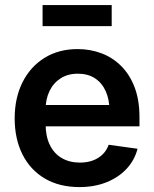

<svg xmlns="http://www.w3.org/2000/svg" viewBox="-20 -742 619 773"><path d="M299.8 11.2Q219.2 11.2 160.6 -23.2Q102.1 -57.6 70.6 -120.1Q39.1 -182.6 39.1 -265.6Q39.1 -347.7 70.6 -410.6Q102.1 -473.6 159.2 -509Q216.3 -544.4 292.5 -544.4Q344.2 -544.4 389.4 -527.1Q434.6 -509.8 468.8 -475.3Q502.9 -440.9 522.2 -389.9Q541.5 -338.9 541.5 -271V-233.4H95.2V-319.3H478.5L420.9 -294.9Q420.9 -340.3 406 -374Q391.1 -407.7 362.8 -426.5Q334.5 -445.3 293.5 -445.3Q252.9 -445.3 223.6 -426.3Q194.3 -407.2 179 -374.8Q163.6 -342.3 163.6 -300.8V-243.2Q163.6 -193.8 180.4 -158.9Q197.3 -124 228.5 -105.7Q259.8 -87.4 301.8 -87.4Q330.6 -87.4 353.8 -95.9Q377 -104.5 393.3 -120.6Q409.7 -136.7 417.5 -159.2L533.7 -143.1Q522 -97.2 489.7 -62.5Q457.5 -27.8 408.9 -8.3Q360.4 11.2 299.8 11.2ZM429.7 -721.7V-636.7H151.4V-721.7Z"/></svg>

Font: Inter 20pt SemiBold
Style: Regular
Weight: 600
Version: Version 4.001;git-66647c0bb